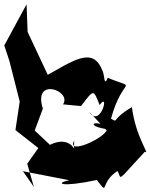

<svg xmlns="http://www.w3.org/2000/svg" viewBox="-20 -834 702 896"><path d="M207 -476 100 -704 110 -656 104 -814 0 -622 24 -549 72 -360 52 -227 159 -143 107 -70 138 38 87 -35 303 7C235 21 262 42 432 6C492 84 441 21 528 -36C551 2 518 22 656 -126C683 -109 612 -193 595 -339L597 -335C490 -272 538 -260 498 -280C554 -486 628 -410 483 -471C465 -429 469 -476 460 -500C413 -625 321 -549 166 -464ZM325 -100C349 -120 310 -207 213 -158L142 -225L180 -327C132 -478 318 -410 274 -347L358 -339C420 -420 415 -417 445 -344C494 -412 448 -231 396 -313L534 -165C486 -305 332 -253 480 -231C472 -190 289 -107 326 -178Z"/></svg>

Font: Asimov Silicon
Style: Regular
Weight: 400
Designer: Google
Version: Version 2.000980; 2014